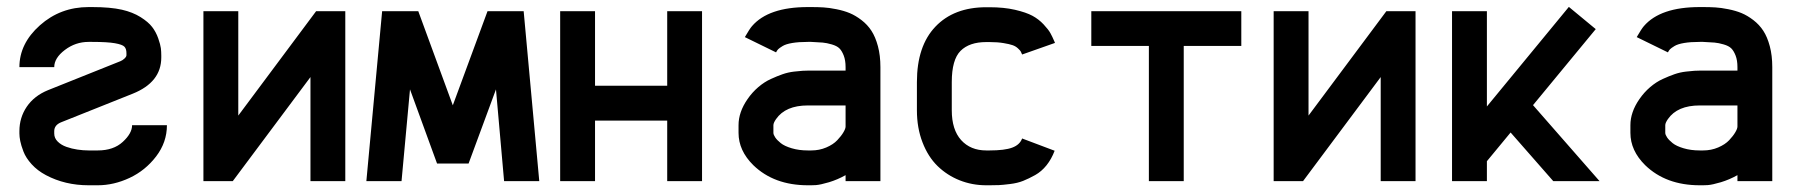

<svg xmlns="http://www.w3.org/2000/svg" viewBox="-20 -533 5289 565"><path d="M37.1 -335.4Q37.1 -404.8 97.4 -458.5Q157.7 -512.2 240.7 -512.2H251Q304.7 -512.2 338.9 -504.4Q370.6 -497.1 393.6 -482.7Q416.5 -468.3 427.7 -453.6Q439 -439 445.6 -420.2Q452.1 -401.4 453.4 -391.1Q454.6 -380.9 454.6 -369.6V-363.8Q454.6 -291 370.6 -257.3L159.2 -172.9Q139.6 -164.6 139.6 -147V-140.1Q139.6 -126.5 149.7 -116.5Q159.7 -106.4 175.5 -100.8Q191.4 -95.2 208 -92.8Q224.6 -90.3 240.7 -90.3H267.6Q314 -90.3 341.3 -115.5Q368.7 -140.6 368.7 -164.6H471.2Q471.2 -114.3 439.5 -72.8Q407.7 -31.2 361.3 -9.5Q314.9 12.2 267.6 12.2H240.7Q171.4 12.2 115.2 -17.6Q90.3 -30.8 73.2 -49.6Q56.2 -68.4 49.1 -86.9Q42 -105.5 39.6 -117.9Q37.1 -130.4 37.1 -140.1V-147Q37.1 -187 58.8 -219Q80.6 -251 121.1 -267.6L334.5 -353Q340.8 -355.5 346.4 -360.8Q352.1 -366.2 352.1 -370.6V-376.5Q352.1 -389.2 346.2 -395.5Q340.3 -401.9 318.1 -405.8Q295.9 -409.7 251 -409.7H240.7Q202.1 -409.7 170.9 -386Q139.6 -362.3 139.6 -335.4Z M578.6 0V-500H681.2V-192.9L910.2 -500H996.1V0H893.6V-306.2L665 0Z M1161.6 0H1058.1L1104.5 -500H1210.9L1312.5 -223.1L1414.6 -500H1521L1566.9 0H1463.4L1439.5 -270L1358.9 -51.8H1266.1L1186.5 -270Z M1731 0H1628.4V-500H1731V-280.8H1943.4V-500H2045.9V0H1943.4V-178.2H1731Z M2367.2 -90.3Q2391.1 -90.3 2411.6 -99.1Q2432.1 -107.9 2443.8 -120.4Q2455.6 -132.8 2461.9 -143.6Q2468.3 -154.3 2468.3 -160.6V-222.7H2357.4Q2291.5 -222.7 2263.7 -182.6Q2255.9 -171.4 2255.9 -164.6V-142.1Q2255.9 -136.7 2261.2 -128.7Q2266.6 -120.6 2277.6 -111.8Q2288.6 -103 2309.8 -96.7Q2331.1 -90.3 2357.4 -90.3ZM2171.9 -423.8Q2186 -448.2 2192.9 -456.1Q2241.2 -512.2 2357.4 -512.2H2367.2Q2387.2 -512.2 2403.3 -511.2Q2419.4 -510.3 2441.4 -505.9Q2463.4 -501.5 2480.5 -494.4Q2497.6 -487.3 2515.1 -473.9Q2532.7 -460.4 2544.4 -442.4Q2556.2 -424.3 2563.5 -397Q2570.8 -369.6 2570.8 -335.4V0H2468.3V-17.6Q2444.8 -4.4 2419.7 3.2Q2394.5 10.7 2380.9 11.7L2367.2 12.2H2357.4Q2257.8 12.2 2196.8 -46.9Q2153.3 -89.8 2153.3 -142.1V-164.6Q2153.3 -203.1 2179.7 -241.2Q2193.4 -261.2 2211.4 -276.6Q2229.5 -292 2248.3 -300.5Q2267.1 -309.1 2283.2 -314.7Q2299.3 -320.3 2316.7 -322.3Q2334 -324.2 2341.6 -324.7Q2349.1 -325.2 2357.4 -325.2H2468.3V-335.4Q2468.3 -355.5 2462.9 -369.4Q2457.5 -383.3 2450.2 -390.6Q2442.9 -397.9 2427.7 -402.3Q2412.6 -406.7 2400.9 -407.7Q2389.2 -408.7 2367.2 -409.7H2357.4Q2330.1 -409.7 2311.3 -406.5Q2292.5 -403.3 2283 -397.5Q2273.4 -391.6 2270 -388.2Q2266.6 -384.8 2263.7 -378.9Z M2987.8 -372.6Q2985.4 -378.4 2983.9 -381.3Q2982.4 -384.3 2975.6 -390.6Q2968.8 -397 2959.7 -400.1Q2950.7 -403.3 2933.1 -406.2Q2915.5 -409.2 2892.1 -409.2H2882.3Q2832.5 -409.2 2806.6 -383.3Q2780.8 -357.4 2780.8 -291.5V-208.5Q2780.8 -151.4 2808.3 -120.8Q2835.9 -90.3 2882.3 -90.3H2892.1Q2936.5 -90.3 2958.7 -98.6Q2981 -106.9 2987.8 -125.5L3083.5 -89.4Q3074.2 -64.9 3059.6 -46.6Q3044.9 -28.3 3026.1 -17.8Q3007.3 -7.3 2990.7 -0.7Q2974.1 5.9 2952.4 8.5Q2930.7 11.2 2919.7 11.7Q2908.7 12.2 2892.1 12.2H2882.3Q2840.8 12.2 2804 -2.4Q2767.1 -17.1 2739 -44.4Q2710.9 -71.8 2694.6 -114.3Q2678.2 -156.7 2678.2 -208.5V-291.5Q2678.2 -397.5 2732.7 -454.6Q2787.1 -511.7 2882.3 -511.7H2892.1Q2934.1 -511.7 2966.8 -504.2Q2999.5 -496.6 3018.1 -486.6Q3036.6 -476.6 3051 -461.2Q3065.4 -445.8 3071 -435.5Q3076.7 -425.3 3082.5 -411.6Q3084 -408.2 3084.5 -406.7Z M3632.8 -500V-397.9H3463.4V0H3360.8V-397.9H3191.4V-500Z M3728 0V-500H3830.6V-192.9L4059.6 -500H4145.5V0H4043V-306.2L3814.5 0Z M4355.5 0H4252.9V-500H4355.5V-219.7L4596.7 -512.7L4675.8 -447.3L4491.2 -223.6L4687 0H4550.8L4425.3 -143.1L4355.5 -58.6Z M4991.7 -90.3Q5015.6 -90.3 5036.1 -99.1Q5056.6 -107.9 5068.4 -120.4Q5080.1 -132.8 5086.4 -143.6Q5092.8 -154.3 5092.8 -160.6V-222.7H4981.9Q4916 -222.7 4888.2 -182.6Q4880.4 -171.4 4880.4 -164.6V-142.1Q4880.4 -136.7 4885.7 -128.7Q4891.1 -120.6 4902.1 -111.8Q4913.1 -103 4934.3 -96.7Q4955.6 -90.3 4981.9 -90.3ZM4796.4 -423.8Q4810.5 -448.2 4817.4 -456.1Q4865.7 -512.2 4981.9 -512.2H4991.7Q5011.7 -512.2 5027.8 -511.2Q5043.9 -510.3 5065.9 -505.9Q5087.9 -501.5 5105 -494.4Q5122.1 -487.3 5139.6 -473.9Q5157.2 -460.4 5168.9 -442.4Q5180.7 -424.3 5188 -397Q5195.3 -369.6 5195.3 -335.4V0H5092.8V-17.6Q5069.3 -4.4 5044.2 3.2Q5019 10.7 5005.4 11.7L4991.7 12.2H4981.9Q4882.3 12.2 4821.3 -46.9Q4777.8 -89.8 4777.8 -142.1V-164.6Q4777.8 -203.1 4804.2 -241.2Q4817.9 -261.2 4835.9 -276.6Q4854 -292 4872.8 -300.5Q4891.6 -309.1 4907.7 -314.7Q4923.8 -320.3 4941.2 -322.3Q4958.5 -324.2 4966.1 -324.7Q4973.6 -325.2 4981.9 -325.2H5092.8V-335.4Q5092.8 -355.5 5087.4 -369.4Q5082 -383.3 5074.7 -390.6Q5067.4 -397.9 5052.2 -402.3Q5037.1 -406.7 5025.4 -407.7Q5013.7 -408.7 4991.7 -409.7H4981.9Q4954.6 -409.7 4935.8 -406.5Q4917 -403.3 4907.5 -397.5Q4897.9 -391.6 4894.5 -388.2Q4891.1 -384.8 4888.2 -378.9Z"/></svg>

Font: Anka/Coder Condensed
Style: Bold
Weight: 700
Width: 4
Monospace: yes
Version: Version 001.100